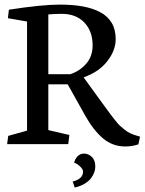

<svg xmlns="http://www.w3.org/2000/svg" viewBox="-20 -632 634 842"><path d="M348.6 41.5Q366.7 41.5 382.3 55.7Q397.9 69.8 397.9 99.1Q397.9 110.4 393.8 122.6Q389.6 134.8 380.1 148.2Q370.6 161.6 352.1 173.1Q333.5 184.6 307.6 190.4L298.8 164.1Q344.2 152.8 344.2 120.6Q344.2 109.4 329.3 96.2Q314.5 83 305.2 82Q308.6 64.9 320.3 53.2Q332 41.5 348.6 41.5ZM487.3 -460.4Q487.3 -410.6 450.4 -363.5Q413.6 -316.4 347.2 -293V-292L435.5 -170.4Q454.6 -144.5 462.4 -133.8Q470.2 -123 484.1 -105.5Q498 -87.9 506.1 -80.6Q514.2 -73.2 526.6 -63.2Q539.1 -53.2 551 -47.6Q563 -42 578.1 -37.6L594.2 -32.7L586.9 1Q559.1 10.7 528.3 10.3Q474.1 10.3 432.1 -24.9Q390.1 -60.1 354.5 -123.5L276.9 -262.2H191.9V-61.5L284.2 -40L279.3 0H11.2L16.1 -36.1L98.6 -59.1V-537.6L14.6 -552.2L19 -589.4Q162.6 -611.8 242.7 -611.8Q298.8 -611.8 342.3 -604Q385.7 -596.2 418.9 -578.9Q452.1 -561.5 469.7 -532Q487.3 -502.4 487.3 -460.4ZM288.6 -306.6Q329.6 -320.3 357.9 -352.5Q386.2 -384.8 386.2 -433.1Q386.2 -494.6 350.1 -533Q314 -571.3 250.5 -571.3Q235.4 -571.3 220.7 -570.6Q206.1 -569.8 199.2 -569.3L191.9 -568.8V-306.6Z"/></svg>

Font: Neuton
Style: Regular
Weight: 400
Designer: Brian M Zick
Version: Version 1.3